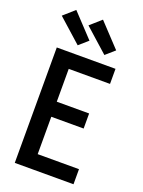

<svg xmlns="http://www.w3.org/2000/svg" viewBox="-179 -1067 858 1149"><g transform="rotate(20 250.0 -493.0)"><path d="M67 0V-735H441V-639H178V-430H384V-334H178V-96H441V0ZM350 -790 200 -924 270 -986 407 -840ZM180 -790 30 -924 100 -986 237 -840Z"/></g></svg>

Font: Iosevka Term Curly
Style: Bold
Weight: 700
Designer: Belleve Invis
Foundry: Belleve Invis
Version: Version 32.3.0